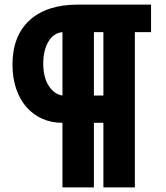

<svg xmlns="http://www.w3.org/2000/svg" viewBox="-20 -730 719 830"><path d="M34 -451Q34 -575 108 -642.5Q182 -710 316 -710H633V-591H563V80H427V-199H386V80H250V-199Q202 -199 162 -217Q122 -235 93.5 -268Q65 -301 49.5 -347.5Q34 -394 34 -451ZM167 -455Q167 -395 191 -358.5Q215 -322 250 -317V-591Q212 -588 189.5 -550.5Q167 -513 167 -455ZM427 -591H386V-317H427Z"/></svg>

Font: Oxford Sans
Style: Regular
Weight: 800
Designer: Matt McInerney, Pablo Impallari, Rodrigo Fuenzalida
Foundry: Matt McInerney, Pablo Impallari, Rodrigo Fuenzalida
Version: Version 3.000g; ttfautohint (v1.5) -l 8 -r 28 -G 28 -x 14 -D